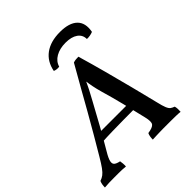

<svg xmlns="http://www.w3.org/2000/svg" viewBox="-260 -1025 1182 1182"><g transform="rotate(-45 331.5 -433.5)"><path d="M-28 3Q-28 -10 -26 -22Q-24 -34 -19 -45Q-1 -51 13 -61.5Q27 -72 43 -94Q59 -116 82 -155Q117 -214 153 -275.5Q189 -337 225.5 -401.5Q262 -466 300.5 -534.5Q339 -603 381 -676Q392 -680 403.5 -681Q415 -682 426 -682Q453 -590 477.5 -498.5Q502 -407 525 -317.5Q548 -228 569 -142Q578 -103 586 -83.5Q594 -64 604 -57Q614 -50 628 -45Q631 -34 631.5 -22Q632 -10 631 3Q615 1 592.5 0.5Q570 0 549 0Q528 0 513 0Q500 0 485 0Q470 0 453.5 0.5Q437 1 420.5 1.5Q404 2 389 3Q389 -10 391 -22.5Q393 -35 398 -45Q441 -51 452 -66.5Q463 -82 452 -127Q434 -204 415 -280.5Q396 -357 374 -432Q365 -464 359.5 -492Q354 -520 349 -558H360Q343 -520 328 -490.5Q313 -461 294 -427Q256 -356 216.5 -285.5Q177 -215 135 -144Q114 -109 109.5 -89Q105 -69 116 -59.5Q127 -50 152 -45Q154 -34 155 -22Q156 -10 155 3Q139 1 123 0.5Q107 0 90.5 0Q74 0 58 0Q32 0 12.5 0.5Q-7 1 -28 3ZM155 -205 178 -260H438L442 -211Q397 -211 347.5 -210.5Q298 -210 248 -209Q198 -208 155 -205ZM453 -870Q533 -870 569.5 -834.5Q606 -799 593 -731Q581 -726 566.5 -723.5Q552 -721 540 -722Q540 -758 511 -778.5Q482 -799 431 -799Q380 -799 344.5 -778.5Q309 -758 299 -722Q286 -720 274.5 -722Q263 -724 257 -727Q270 -796 320.5 -833Q371 -870 453 -870Z"/></g></svg>

Font: Vollkorn Medium
Style: Italic
Weight: 500
Italic angle: -11°
Designer: Friedrich Althausen
Foundry: Friedrich Althausen
Version: Version 5.000